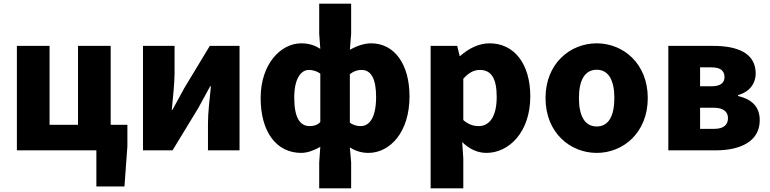

<svg xmlns="http://www.w3.org/2000/svg" viewBox="-20 -819 4196 1046"><path d="M505 197H658L674 -22V-139H583V-569H405V-139H250V-569H72V0H505Z M759 0H920L1060 -230C1078 -262 1106 -315 1125 -349H1129C1122 -279 1113 -204 1113 -148V0H1285V-569H1123L984 -339C967 -306 937 -254 919 -220H916C922 -289 931 -365 931 -421V-569H759Z M1719 207H1893V66L1886 -16C1917 4 1951 14 1987 14C2104 14 2211 -98 2211 -294C2211 -469 2129 -583 2002 -583C1962 -583 1920 -567 1886 -548L1893 -635V-799H1719V-635L1725 -553C1698 -570 1666 -583 1621 -583C1510 -583 1400 -471 1400 -285C1400 -99 1487 14 1621 14C1657 14 1695 -2 1725 -19L1719 66ZM1667 -132C1614 -132 1583 -178 1583 -287C1583 -392 1620 -438 1663 -438C1683 -438 1706 -432 1725 -418V-154C1708 -137 1690 -132 1667 -132ZM1945 -132C1927 -132 1906 -136 1886 -151V-415C1908 -432 1927 -438 1950 -438C2001 -438 2029 -391 2029 -291C2029 -177 1992 -132 1945 -132Z M2326 207H2504V44L2498 -45C2536 -7 2582 14 2630 14C2752 14 2869 -98 2869 -294C2869 -469 2783 -583 2647 -583C2588 -583 2532 -554 2487 -514H2484L2471 -569H2326ZM2588 -132C2561 -132 2532 -140 2504 -165V-390C2534 -423 2561 -438 2594 -438C2657 -438 2686 -391 2686 -291C2686 -177 2642 -132 2588 -132Z M3231 14C3375 14 3509 -96 3509 -285C3509 -473 3375 -583 3231 -583C3086 -583 2952 -473 2952 -285C2952 -96 3086 14 3231 14ZM3231 -130C3164 -130 3134 -190 3134 -285C3134 -379 3164 -439 3231 -439C3297 -439 3327 -379 3327 -285C3327 -190 3297 -130 3231 -130Z M3621 0H3880C4009 0 4119 -46 4119 -164C4119 -240 4073 -279 4001 -296V-301C4070 -320 4097 -371 4097 -418C4097 -533 3993 -569 3865 -569H3621ZM3794 -349V-452H3856C3907 -452 3927 -432 3927 -399C3927 -368 3906 -349 3856 -349ZM3794 -117V-232H3870C3924 -232 3946 -207 3946 -176C3946 -142 3926 -117 3871 -117Z"/></svg>

Font: Noto Sans KR Black
Style: Regular
Weight: 900
Designer: Ryoko NISHIZUKA 西塚涼子 (kana, bopomofo & ideographs); Paul D. Hunt (Latin, Greek & Cyrillic); Sandoll Communications 산돌커뮤니
Foundry: Adobe
Version: Version 2.004;hotconv 1.0.118;makeotfexe 2.5.65603